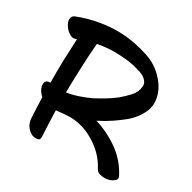

<svg xmlns="http://www.w3.org/2000/svg" viewBox="-179 -965 1189 1188"><g transform="rotate(30 416.0 -371.0)"><path d="M377.9 -664.1Q412.1 -664.1 445.3 -661.1Q478.5 -659.2 511.7 -652.3Q539.1 -646.5 575.2 -634.8Q611.3 -623 627.9 -597.7Q632.8 -590.8 634.8 -582Q636.7 -573.2 635.7 -564.5Q632.8 -524.4 602.5 -491.2Q572.3 -459 543 -434.6Q510.7 -409.2 474.6 -387.7Q438.5 -366.2 401.4 -346.7Q364.3 -330.1 324.2 -316.4Q284.2 -302.7 243.2 -296.9Q244.1 -385.7 248 -474.6Q251 -563.5 258.8 -652.3Q288.1 -658.2 318.4 -661.1Q347.7 -664.1 377.9 -664.1ZM786.1 -13.7Q741.2 -100.6 663.1 -156.2Q585 -211.9 494.1 -239.3Q518.6 -252 543 -265.6Q566.4 -280.3 588.9 -294.9Q617.2 -314.5 644.5 -335.9Q671.9 -356.4 694.3 -382.8Q716.8 -409.2 732.4 -440.4Q748 -470.7 750 -505.9Q751 -549.8 733.4 -589.8Q715.8 -629.9 686.5 -661.1Q631.8 -722.7 551.8 -748Q472.7 -774.4 391.6 -782.2Q360.4 -785.2 329.1 -785.2Q275.4 -785.2 220.7 -776.4Q134.8 -763.7 54.7 -731.4Q45.9 -727.5 41 -720.7Q36.1 -714.8 35.2 -707Q34.2 -703.1 34.2 -699.2Q34.2 -690.4 37.1 -679.7Q43 -665 52.7 -651.4Q67.4 -630.9 88.9 -618.2Q110.4 -605.5 128.9 -613.3Q130.9 -613.3 133.8 -614.3Q135.7 -615.2 137.7 -616.2Q133.8 -537.1 130.9 -458Q128.9 -379.9 129.9 -299.8Q122.1 -300.8 115.2 -299.8Q109.4 -298.8 102.5 -293.9Q95.7 -287.1 93.8 -277.3Q92.8 -266.6 93.8 -257.8Q96.7 -243.2 106.4 -226.6Q117.2 -210 130.9 -198.2Q132.8 -160.2 133.8 -123Q135.7 -85.9 137.7 -47.9Q139.6 -22.5 153.3 0Q168 22.5 191.4 35.2Q204.1 42 224.6 42Q226.6 42 229.5 42Q253.9 41 252 15.6Q249 -30.3 247.1 -77.1Q245.1 -123 244.1 -169.9Q263.7 -170.9 283.2 -173.8Q302.7 -175.8 322.3 -176.8Q421.9 -182.6 512.7 -127.9Q604.5 -74.2 650.4 13.7Q661.1 36.1 689.5 40Q716.8 44.9 738.3 40Q754.9 37.1 776.4 22.5Q790 12.7 790 1Q790 -5.9 786.1 -13.7Z"/></g></svg>

Font: TroubleSide
Style: Comic
Weight: 400
Designer: Koroletov
Version: 1_5